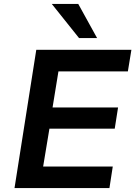

<svg xmlns="http://www.w3.org/2000/svg" viewBox="-20 -959 690 979"><path d="M54 0 165 -705H650L632 -595H278L248 -411H582L565 -303H232L200 -110H555L538 0ZM383 -765 244 -939H379L475 -765Z"/></svg>

Font: Nunito Sans 8pt
Style: Bold Italic
Weight: 700
Italic angle: -9°
Version: Version 3.101;gftools[0.9.27]